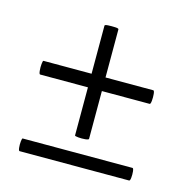

<svg xmlns="http://www.w3.org/2000/svg" viewBox="-72 -491 542 559"><g transform="rotate(15 199.0 -211.5)"><path d="M34 -1Q31 -1 30 -10.5Q29 -20 30 -29.5Q31 -39 33 -39H364Q367 -39 368 -29.5Q369 -20 368 -10.5Q367 -1 364 -1ZM34 -232Q31 -232 30 -242.5Q29 -253 30 -263Q31 -273 33 -273H364Q367 -273 368 -263Q369 -253 368 -242.5Q367 -232 364 -232ZM220 -88Q220 -85 209.5 -84Q199 -83 188.5 -84Q178 -85 178 -87V-418Q178 -421 188.5 -421.5Q199 -422 209.5 -421.5Q220 -421 220 -418Z"/></g></svg>

Font: Cormorant Medium
Style: Italic
Weight: 500
Italic angle: -10°
Designer: Christian Thalmann (Catharsis Fonts)
Foundry: Catharsis Fonts
Version: Version 4.000